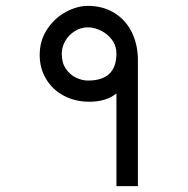

<svg xmlns="http://www.w3.org/2000/svg" viewBox="-20 -633 640 653"><path d="M284 -287Q235 -287 196.5 -307.8Q158 -328.5 136.5 -364.8Q115 -401 115 -446Q115 -495 140.2 -533.2Q165.5 -571.5 203.8 -592.2Q242 -613 279 -613Q329.5 -613 368.2 -589.5Q407 -566 428 -523.8Q449 -481.5 449 -428V0H376V-315Q340.5 -287 284 -287ZM376 -451Q376 -477.5 360.8 -497.8Q345.5 -518 322.8 -529Q300 -540 279 -540Q255.5 -540 235 -527.5Q214.5 -515 202.2 -494.2Q190 -473.5 190 -450Q190 -420 203.8 -399.5Q217.5 -379 238.2 -369Q259 -359 279 -359Q376 -359 376 -451Z"/></svg>

Font: JuliaMono
Style: Italic
Weight: 400
Italic angle: -9°
Monospace: yes
Designer: cormullion
Foundry: corm
Version: Version 0.057; ttfautohint (v1.8.4)